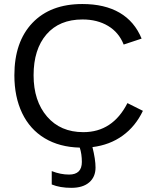

<svg xmlns="http://www.w3.org/2000/svg" viewBox="-20 -718 762 946"><path d="M386.7 -622.1C435.2 -622.1 477.1 -611.5 512.5 -590.3C547.8 -569.2 573.4 -538.6 589.4 -498.5L677.7 -527.8C654.6 -584.1 618.5 -626.6 569.3 -655.3C520.2 -683.9 459 -698.2 385.7 -698.2C280.9 -698.2 198.9 -667.2 139.6 -605C80.4 -542.8 50.8 -456.9 50.8 -347.2C50.8 -276.2 63.6 -214 89.1 -160.6C114.7 -107.3 151.7 -66 200.2 -36.9C248.7 -7.7 306.3 7.6 373 9.3C379.9 30.4 383.3 54 383.3 80.1C383.3 121.4 362.3 142.1 320.3 142.1C292.3 142.1 263.8 136.4 234.9 125V190.9C261.9 202 294.1 207.5 331.5 207.5C369.3 207.5 398.6 198.6 419.4 180.7C440.3 162.8 450.7 138.3 450.7 107.4C450.7 80.7 445.6 47.2 435.5 6.8C492.5 -0.3 542.1 -19.1 584.2 -49.6C626.4 -80 659.7 -120.8 684.1 -171.9L607.9 -210C559.4 -114.6 487 -66.9 390.6 -66.9C315.4 -66.9 255.8 -92.5 211.7 -143.8C167.6 -195.1 145.5 -262.9 145.5 -347.2C145.5 -432.5 166.7 -499.6 209 -548.6C251.3 -597.6 310.5 -622.1 386.7 -622.1Z"/></svg>

Font: Arimo
Style: Regular
Weight: 400
Designer: Steve Matteson
Foundry: Monotype Imaging Inc.
Version: Version 1.32